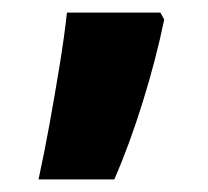

<svg xmlns="http://www.w3.org/2000/svg" viewBox="-20 -150 329 304"><path d="M234 -130 240 -119Q227 -56 206 11.5Q185 79 161 134H41Q50 93 58.5 46Q67 -1 74.5 -47Q82 -93 86 -130Z"/></svg>

Font: Noto Sans Sinhala SemiCondensed ExtraBold
Style: Regular
Weight: 800
Width: 4
Designer: Jelle Bosma - Monotype Design Team
Foundry: Monotype Imaging Inc.
Version: Version 2.006; ttfautohint (v1.8.4.7-5d5b)